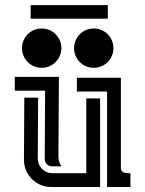

<svg xmlns="http://www.w3.org/2000/svg" viewBox="-20 -747 580 767"><path d="M132.3 -356.9Q132.3 -295.9 131.6 -235.1Q130.9 -174.3 130.9 -113.3Q130.9 -101.1 135.5 -90.6Q140.1 -80.1 147.9 -72.3Q155.8 -64.5 166.3 -59.8Q176.8 -55.2 189 -55.2H324.7V-354H379.9V0H184.1Q161.6 0 141.8 -8.5Q122.1 -17.1 107.4 -31.7Q92.8 -46.4 84.2 -66.2Q75.7 -85.9 75.7 -108.4Q75.7 -170.9 76.4 -232.7Q77.1 -294.4 77.1 -356.9ZM462.9 -436.5V-76.7Q462.9 -68.4 466.6 -64Q470.2 -59.6 475.8 -57.6Q481.4 -55.7 488.3 -55.4Q495.1 -55.2 501 -55.2V0H407.7V-381.3H287.1V-436.5ZM213.4 -120.6Q213.4 -100.1 225.6 -82.5H187.5Q175.3 -82.5 167 -91.3Q158.7 -100.1 158.7 -111.8Q158.7 -180.2 159.4 -248.3Q160.2 -316.4 160.2 -384.8H39.1V-439.9H215.3ZM146.5 -633.3Q162.6 -633.3 177 -627.2Q191.4 -621.1 202.1 -610.4Q212.9 -599.6 219 -585.2Q225.1 -570.8 225.1 -554.7Q225.1 -538.6 219 -524.2Q212.9 -509.8 202.1 -499Q191.4 -488.3 177 -482.2Q162.6 -476.1 146.5 -476.1Q130.4 -476.1 116 -482.2Q101.6 -488.3 90.8 -499Q80.1 -509.8 74 -524.2Q67.9 -538.6 67.9 -554.7Q67.9 -570.8 74 -585.2Q80.1 -599.6 90.8 -610.4Q101.6 -621.1 116 -627.2Q130.4 -633.3 146.5 -633.3ZM354.5 -633.3Q370.6 -633.3 385 -627.2Q399.4 -621.1 410.2 -610.4Q420.9 -599.6 427 -585.2Q433.1 -570.8 433.1 -554.7Q433.1 -538.6 427 -524.2Q420.9 -509.8 410.2 -499Q399.4 -488.3 385 -482.2Q370.6 -476.1 354.5 -476.1Q338.4 -476.1 324 -482.2Q309.6 -488.3 298.8 -499Q288.1 -509.8 282 -524.2Q275.9 -538.6 275.9 -554.7Q275.9 -570.8 282 -585.2Q288.1 -599.6 298.8 -610.4Q309.6 -621.1 324 -627.2Q338.4 -633.3 354.5 -633.3ZM102.5 -726.6H410.6V-672.4H102.5Z"/></svg>

Font: Isar CAT
Style: Regular
Weight: 400
Designer: Digitized by Peter Wiegel
Foundry: CAT-Fonts, Peter Wiegel
Version: Version 1.000; ttfautohint (v1.3)